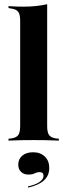

<svg xmlns="http://www.w3.org/2000/svg" viewBox="-20 -651 311 889"><path d="M135.5 -2.4Q109.7 -2.4 83.1 -2Q56.5 -1.6 19.4 0V-8.9L29.8 -9.7Q54.8 -12.9 64.1 -25Q73.4 -37.1 73.4 -66.9V-208.9H198.4V-66.9Q198.4 -37.1 207.7 -25Q216.9 -12.9 241.1 -9.7L252.4 -8.9V0Q214.5 -1.6 188.3 -2Q162.1 -2.4 135.5 -2.4ZM73.4 -208.9V-554.8Q73.4 -584.7 64.1 -596.8Q54.8 -608.9 28.2 -612.1L19.4 -613.7V-622.6Q41.1 -621 57.7 -620.6Q74.2 -620.2 90.3 -620.2Q119.4 -620.2 146 -623Q172.6 -625.8 198.4 -631.5V-622.6V-208.9ZM110.5 217.7 109.7 212.1Q143.5 204.8 162.5 191.9Q181.5 179 181.5 162.9Q181.5 146 163.7 146Q151.6 146 140.7 151.6Q129.8 157.3 112.1 157.3Q90.3 157.3 77.4 144.8Q64.5 132.3 64.5 111.3Q64.5 85.5 83.1 69.8Q101.6 54 133.1 54Q166.9 54 187.5 73.8Q208.1 93.5 208.1 126.6Q208.1 162.1 183.5 184.3Q158.9 206.5 110.5 217.7Z"/></svg>

Font: Playfair 144pt SemiCondensed ExtraBold
Style: Regular
Weight: 800
Width: 4
Designer: Claus Eggers Sørensen
Foundry: Claus Eggers Sørensen
Version: Version 2.203